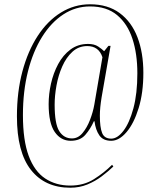

<svg xmlns="http://www.w3.org/2000/svg" viewBox="-20 -734 737 896"><path d="M308 142Q190 142 124.5 59Q59 -24 59 -191Q59 -305 84.5 -400.5Q110 -496 156 -566.5Q202 -637 264.5 -675.5Q327 -714 400 -714Q483 -714 538.5 -673Q594 -632 621.5 -560Q649 -488 649 -394Q649 -301 627 -229.5Q605 -158 570.5 -117.5Q536 -77 499 -77Q461 -77 443.5 -102.5Q426 -128 421 -168H418Q402 -132 378 -104.5Q354 -77 310 -77Q264 -77 235.5 -118Q207 -159 207 -248Q207 -295 218 -344Q229 -393 251.5 -435Q274 -477 309 -503Q344 -529 391 -529Q420 -529 438 -517Q456 -505 466 -495L486 -520H496L454 -279Q450 -254 448 -233.5Q446 -213 446 -194Q446 -140 456.5 -113.5Q467 -87 499 -87Q528 -87 556 -123.5Q584 -160 602.5 -228.5Q621 -297 621 -392Q621 -483 598 -553Q575 -623 526.5 -663.5Q478 -704 400 -704Q333 -704 276 -667Q219 -630 176.5 -562Q134 -494 110.5 -401Q87 -308 87 -197Q87 -79 114 -6.5Q141 66 191 99Q241 132 308 132Q371 132 418.5 102Q466 72 503 35L509 43Q485 66 454.5 89Q424 112 387.5 127Q351 142 308 142ZM316 -88Q344 -88 365 -113Q386 -138 400 -174.5Q414 -211 420 -245L458 -467Q441 -519 387 -519Q347 -519 318 -492.5Q289 -466 270.5 -424Q252 -382 243.5 -334.5Q235 -287 235 -246Q235 -156 256.5 -122Q278 -88 316 -88Z"/></svg>

Font: Noto Serif Display ExtraCondensed Thin
Style: Regular
Weight: 100
Width: 2
Designer: Monotype Design Team
Foundry: Monotype Imaging Inc.
Version: Version 2.009